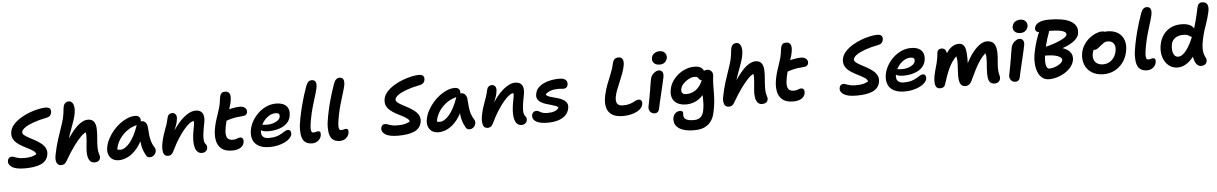

<svg xmlns="http://www.w3.org/2000/svg" viewBox="-38 -1425 14891 2349"><g transform="rotate(-5 7407.5 -251.0)"><path d="M217 9Q105 9 57 -24.5Q9 -58 18 -103Q22 -123 34 -135Q46 -147 67 -147Q82 -147 94 -142.5Q106 -138 121.5 -132.5Q137 -127 160 -122.5Q183 -118 219 -118Q254 -118 281 -121.5Q308 -125 330 -132.5Q352 -140 371 -150Q369 -172 345 -190Q321 -208 286 -226Q251 -244 213 -264Q175 -284 143.5 -310.5Q112 -337 96.5 -372Q81 -407 90 -455Q100 -503 136.5 -542.5Q173 -582 224.5 -613.5Q276 -645 333.5 -666.5Q391 -688 443.5 -699Q496 -710 533 -710Q561 -710 576 -700.5Q591 -691 595 -675Q599 -659 595 -640Q591 -619 575.5 -604Q560 -589 531 -584Q442 -567 374.5 -543Q307 -519 267.5 -492Q228 -465 223 -438Q219 -417 240 -399Q261 -381 296 -362.5Q331 -344 370.5 -322.5Q410 -301 443.5 -274.5Q477 -248 495 -213Q513 -178 504 -132Q496 -92 473 -65Q450 -38 413 -22Q376 -6 326.5 1.5Q277 9 217 9Z M663 8Q638 8 622 -7Q606 -22 601 -51Q596 -80 604 -119Q624 -219 649 -298.5Q674 -378 697 -443Q720 -508 734 -563Q742 -598 745 -623Q748 -648 750 -669Q752 -690 757 -710Q762 -729 778 -744.5Q794 -760 824 -760Q847 -760 864 -740.5Q881 -721 885.5 -678Q890 -635 872 -565Q859 -517 837.5 -461.5Q816 -406 793 -337Q770 -268 752 -177L730 -223Q794 -328 847.5 -393Q901 -458 947 -487.5Q993 -517 1034 -517Q1085 -517 1108 -487Q1131 -457 1134 -401.5Q1137 -346 1129 -267Q1124 -207 1124.5 -171Q1125 -135 1129 -114.5Q1133 -94 1139 -77Q1143 -68 1144 -57Q1145 -46 1142 -35Q1139 -15 1120 -2Q1101 11 1073 11Q1038 11 1017.5 -13Q997 -37 990.5 -78Q984 -119 989 -170Q995 -228 998 -265Q1001 -302 1001 -324.5Q1001 -347 998 -364Q977 -361 936 -321Q895 -281 842.5 -209Q790 -137 732 -36Q717 -10 701 -1Q685 8 663 8Z M1373 10Q1323 10 1290.5 -13Q1258 -36 1245.5 -75.5Q1233 -115 1243 -163Q1252 -213 1278.5 -263.5Q1305 -314 1343 -359Q1381 -404 1426.5 -438.5Q1472 -473 1520.5 -493Q1569 -513 1616 -513Q1649 -513 1667 -493Q1685 -473 1678 -436Q1675 -421 1664.5 -412.5Q1654 -404 1639 -401Q1572 -390 1514.5 -351Q1457 -312 1418 -256.5Q1379 -201 1366 -141Q1362 -120 1362 -102.5Q1362 -85 1368 -58L1323 -149Q1343 -130 1359 -123Q1375 -116 1401 -116Q1456 -116 1516 -187Q1576 -258 1624 -394Q1632 -416 1650 -428.5Q1668 -441 1689 -441Q1720 -441 1738.5 -418Q1757 -395 1759 -364Q1763 -311 1767 -267.5Q1771 -224 1783 -184.5Q1795 -145 1822 -103Q1831 -89 1830.5 -71Q1830 -53 1820.5 -35Q1811 -17 1794 -5Q1777 7 1753 7Q1736 7 1725 0Q1714 -7 1707 -19Q1693 -44 1682 -70.5Q1671 -97 1663.5 -128.5Q1656 -160 1653 -201.5Q1650 -243 1651 -298L1699 -301Q1655 -183 1599 -115Q1543 -47 1484 -18.5Q1425 10 1373 10Z M2391 10Q2350 10 2326 -24.5Q2302 -59 2299 -127.5Q2296 -196 2316 -297Q2323 -329 2325.5 -350Q2328 -371 2326.5 -384Q2325 -397 2319.5 -406Q2314 -415 2304 -423Q2327 -423 2342.5 -415.5Q2358 -408 2363.5 -391.5Q2369 -375 2362 -349Q2351 -370 2341.5 -378Q2332 -386 2318 -386Q2298 -386 2267 -361.5Q2236 -337 2199 -292.5Q2162 -248 2124.5 -189Q2087 -130 2054 -61Q2035 -19 2018 -5Q2001 9 1974 9Q1930 9 1918 -36Q1906 -81 1919 -151Q1929 -202 1941 -240Q1953 -278 1965.5 -310.5Q1978 -343 1989 -377Q2000 -411 2009 -454Q2014 -480 2030.5 -494Q2047 -508 2072 -508Q2097 -508 2113 -486Q2129 -464 2120 -419Q2116 -389 2107 -364Q2098 -339 2086.5 -310Q2075 -281 2062.5 -241.5Q2050 -202 2037 -144L2013 -175Q2069 -287 2129.5 -362Q2190 -437 2249 -475Q2308 -513 2356 -513Q2420 -513 2443 -471Q2466 -429 2452 -359Q2437 -284 2430 -232Q2423 -180 2426 -147Q2429 -114 2444 -96Q2455 -84 2459 -71Q2463 -58 2459 -39Q2455 -18 2436.5 -4Q2418 10 2391 10Z M2764 13Q2678 13 2631.5 -25Q2585 -63 2572.5 -130.5Q2560 -198 2578 -288Q2589 -339 2601.5 -379.5Q2614 -420 2627.5 -457.5Q2641 -495 2652 -536Q2663 -582 2665.5 -610Q2668 -638 2675 -664Q2680 -686 2694.5 -699Q2709 -712 2739 -712Q2782 -712 2795.5 -676Q2809 -640 2789 -558Q2780 -525 2770 -495.5Q2760 -466 2749 -435.5Q2738 -405 2728.5 -370.5Q2719 -336 2710 -293Q2697 -228 2701 -189.5Q2705 -151 2725.5 -134.5Q2746 -118 2781 -118Q2805 -118 2820 -123Q2835 -128 2846.5 -132.5Q2858 -137 2872 -137Q2896 -137 2905.5 -119Q2915 -101 2910 -76Q2902 -33 2863.5 -10Q2825 13 2764 13ZM2710 -351Q2671 -336 2654 -351.5Q2637 -367 2643 -397Q2649 -423 2663.5 -444Q2678 -465 2725 -481Q2753 -490 2784.5 -497.5Q2816 -505 2847.5 -509Q2879 -513 2906 -513Q2932 -513 2951 -502.5Q2970 -492 2979 -475Q2988 -458 2984 -437Q2981 -421 2969 -410Q2957 -399 2938 -397Q2890 -394 2852 -388.5Q2814 -383 2780.5 -374Q2747 -365 2710 -351Z M3226 10Q3134 10 3083 -22Q3032 -54 3016 -107.5Q3000 -161 3013 -226Q3024 -278 3053.5 -329Q3083 -380 3127.5 -421.5Q3172 -463 3227.5 -488Q3283 -513 3346 -513Q3431 -513 3472.5 -469Q3514 -425 3499 -345Q3488 -289 3447.5 -253.5Q3407 -218 3350 -201Q3293 -184 3231 -184Q3162 -184 3136.5 -203Q3111 -222 3115 -244Q3117 -258 3125 -264.5Q3133 -271 3148 -271Q3159 -271 3174 -268Q3189 -265 3217 -265Q3255 -265 3289.5 -275.5Q3324 -286 3348 -305Q3372 -324 3377 -348Q3381 -372 3370.5 -384Q3360 -396 3330 -396Q3285 -396 3244.5 -370Q3204 -344 3174.5 -300.5Q3145 -257 3134 -205Q3129 -177 3135 -153.5Q3141 -130 3162.5 -115.5Q3184 -101 3225 -101Q3280 -101 3317.5 -112.5Q3355 -124 3381 -140Q3407 -156 3426 -167.5Q3445 -179 3461 -179Q3486 -179 3494.5 -161Q3503 -143 3499 -119Q3493 -95 3470.5 -72Q3448 -49 3410.5 -30.5Q3373 -12 3326 -1Q3279 10 3226 10Z M3746 11Q3722 11 3697.5 4.5Q3673 -2 3653 -20.5Q3633 -39 3621.5 -75.5Q3610 -112 3610.5 -170.5Q3611 -229 3629 -317Q3645 -396 3661.5 -460.5Q3678 -525 3696 -582Q3714 -639 3734 -694Q3748 -730 3765 -745Q3782 -760 3807 -760Q3839 -760 3852.5 -735Q3866 -710 3855 -655Q3849 -626 3838.5 -592.5Q3828 -559 3815 -517Q3802 -475 3787 -421.5Q3772 -368 3758 -297Q3747 -240 3743.5 -205.5Q3740 -171 3743 -152Q3746 -133 3753.5 -126.5Q3761 -120 3771 -120Q3785 -120 3794.5 -123Q3804 -126 3811 -128Q3818 -130 3826 -130Q3851 -130 3856.5 -114Q3862 -98 3857 -74Q3852 -49 3835.5 -29.5Q3819 -10 3795.5 0.5Q3772 11 3746 11Z M4087 11Q4063 11 4038.5 4.5Q4014 -2 3994 -20.5Q3974 -39 3962.5 -75.5Q3951 -112 3951.5 -170.5Q3952 -229 3970 -317Q3986 -396 4002.5 -460.5Q4019 -525 4037 -582Q4055 -639 4075 -694Q4089 -730 4106 -745Q4123 -760 4148 -760Q4180 -760 4193.5 -735Q4207 -710 4196 -655Q4190 -626 4179.5 -592.5Q4169 -559 4156 -517Q4143 -475 4128 -421.5Q4113 -368 4099 -297Q4088 -240 4084.5 -205.5Q4081 -171 4084 -152Q4087 -133 4094.5 -126.5Q4102 -120 4112 -120Q4126 -120 4135.5 -123Q4145 -126 4152 -128Q4159 -130 4167 -130Q4192 -130 4197.5 -114Q4203 -98 4198 -74Q4193 -49 4176.5 -29.5Q4160 -10 4136.5 0.5Q4113 11 4087 11Z M4802 9Q4690 9 4642 -24.5Q4594 -58 4603 -103Q4607 -123 4619 -135Q4631 -147 4652 -147Q4667 -147 4679 -142.5Q4691 -138 4706.5 -132.5Q4722 -127 4745 -122.5Q4768 -118 4804 -118Q4839 -118 4866 -121.5Q4893 -125 4915 -132.5Q4937 -140 4956 -150Q4954 -172 4930 -190Q4906 -208 4871 -226Q4836 -244 4798 -264Q4760 -284 4728.5 -310.5Q4697 -337 4681.5 -372Q4666 -407 4675 -455Q4685 -503 4721.5 -542.5Q4758 -582 4809.5 -613.5Q4861 -645 4918.5 -666.5Q4976 -688 5028.5 -699Q5081 -710 5118 -710Q5146 -710 5161 -700.5Q5176 -691 5180 -675Q5184 -659 5180 -640Q5176 -619 5160.5 -604Q5145 -589 5116 -584Q5027 -567 4959.5 -543Q4892 -519 4852.5 -492Q4813 -465 4808 -438Q4804 -417 4825 -399Q4846 -381 4881 -362.5Q4916 -344 4955.5 -322.5Q4995 -301 5028.5 -274.5Q5062 -248 5080 -213Q5098 -178 5089 -132Q5081 -92 5058 -65Q5035 -38 4998 -22Q4961 -6 4911.5 1.5Q4862 9 4802 9Z M5298 10Q5248 10 5215.5 -13Q5183 -36 5170.5 -75.5Q5158 -115 5168 -163Q5177 -213 5203.5 -263.5Q5230 -314 5268 -359Q5306 -404 5351.5 -438.5Q5397 -473 5445.5 -493Q5494 -513 5541 -513Q5574 -513 5592 -493Q5610 -473 5603 -436Q5600 -421 5589.5 -412.5Q5579 -404 5564 -401Q5497 -390 5439.5 -351Q5382 -312 5343 -256.5Q5304 -201 5291 -141Q5287 -120 5287 -102.5Q5287 -85 5293 -58L5248 -149Q5268 -130 5284 -123Q5300 -116 5326 -116Q5381 -116 5441 -187Q5501 -258 5549 -394Q5557 -416 5575 -428.5Q5593 -441 5614 -441Q5645 -441 5663.5 -418Q5682 -395 5684 -364Q5688 -311 5692 -267.5Q5696 -224 5708 -184.5Q5720 -145 5747 -103Q5756 -89 5755.5 -71Q5755 -53 5745.5 -35Q5736 -17 5719 -5Q5702 7 5678 7Q5661 7 5650 0Q5639 -7 5632 -19Q5618 -44 5607 -70.5Q5596 -97 5588.5 -128.5Q5581 -160 5578 -201.5Q5575 -243 5576 -298L5624 -301Q5591 -212 5551 -152Q5511 -92 5467.5 -56.5Q5424 -21 5381 -5.5Q5338 10 5298 10Z M6316 10Q6275 10 6251 -24.5Q6227 -59 6224 -127.5Q6221 -196 6241 -297Q6248 -329 6250.5 -350Q6253 -371 6251.5 -384Q6250 -397 6244.5 -406Q6239 -415 6229 -423Q6252 -423 6267.5 -415.5Q6283 -408 6288.5 -391.5Q6294 -375 6287 -349Q6276 -370 6266.5 -378Q6257 -386 6243 -386Q6223 -386 6192 -361.5Q6161 -337 6124 -292.5Q6087 -248 6049.5 -189Q6012 -130 5979 -61Q5960 -19 5943 -5Q5926 9 5899 9Q5855 9 5843 -36Q5831 -81 5844 -151Q5854 -202 5866 -240Q5878 -278 5890.5 -310.5Q5903 -343 5914 -377Q5925 -411 5934 -454Q5939 -480 5955.5 -494Q5972 -508 5997 -508Q6022 -508 6038 -486Q6054 -464 6045 -419Q6041 -389 6032 -364Q6023 -339 6011.5 -310Q6000 -281 5987.5 -241.5Q5975 -202 5962 -144L5938 -175Q5994 -287 6054.5 -362Q6115 -437 6174 -475Q6233 -513 6281 -513Q6345 -513 6368 -471Q6391 -429 6377 -359Q6362 -284 6355 -232Q6348 -180 6351 -147Q6354 -114 6369 -96Q6380 -84 6384 -71Q6388 -58 6384 -39Q6380 -18 6361.5 -4Q6343 10 6316 10Z M6641 10Q6564 10 6521.5 -6.5Q6479 -23 6464.5 -49Q6450 -75 6456 -101Q6459 -121 6473.5 -133.5Q6488 -146 6511 -146Q6525 -146 6536 -140.5Q6547 -135 6560.5 -127.5Q6574 -120 6594.5 -114.5Q6615 -109 6649 -109Q6697 -109 6731.5 -121.5Q6766 -134 6785 -160Q6779 -175 6755.5 -184.5Q6732 -194 6700 -202.5Q6668 -211 6634.5 -221.5Q6601 -232 6574 -249Q6547 -266 6533.5 -291.5Q6520 -317 6528 -355Q6536 -398 6565.5 -428.5Q6595 -459 6637.5 -478Q6680 -497 6728.5 -505.5Q6777 -514 6823 -514Q6863 -514 6885.5 -502.5Q6908 -491 6916 -472Q6924 -453 6920 -431Q6916 -410 6902 -398.5Q6888 -387 6868 -387Q6856 -387 6847.5 -388Q6839 -389 6829 -390Q6819 -391 6802 -391Q6750 -391 6710 -378Q6670 -365 6644 -338Q6649 -322 6671 -312.5Q6693 -303 6725 -295Q6757 -287 6791 -276.5Q6825 -266 6853 -250Q6881 -234 6895.5 -208Q6910 -182 6902 -142Q6891 -89 6854 -55.5Q6817 -22 6762 -6Q6707 10 6641 10Z M7561 9Q7440 9 7390 -58.5Q7340 -126 7366 -257Q7382 -332 7407.5 -397.5Q7433 -463 7458 -523.5Q7483 -584 7494 -641Q7500 -672 7517.5 -691Q7535 -710 7568 -710Q7594 -710 7608.5 -696Q7623 -682 7626.5 -658Q7630 -634 7624 -606Q7615 -558 7596.5 -509Q7578 -460 7558 -412.5Q7538 -365 7520.5 -321Q7503 -277 7496 -240Q7484 -183 7501.5 -152Q7519 -121 7574 -121Q7618 -121 7647.5 -129Q7677 -137 7697 -147Q7717 -157 7734 -165.5Q7751 -174 7769 -174Q7794 -174 7804 -156.5Q7814 -139 7809 -114Q7805 -91 7788.5 -70.5Q7772 -50 7745 -34Q7707 -12 7660 -1.5Q7613 9 7561 9Z M7952 10Q7928 10 7910.5 -2.5Q7893 -15 7885.5 -36Q7878 -57 7883 -80Q7897 -150 7906 -198Q7915 -246 7920.5 -281.5Q7926 -317 7931 -348Q7936 -379 7943 -414Q7948 -440 7964.5 -461Q7981 -482 8002.5 -495.5Q8024 -509 8044 -509Q8073 -509 8088.5 -488Q8104 -467 8097 -427Q8093 -406 8084.5 -368Q8076 -330 8065 -283.5Q8054 -237 8043 -191Q8032 -145 8023 -106Q8014 -67 8010 -44Q8005 -18 7990.5 -4Q7976 10 7952 10ZM8064 -579Q8018 -579 7993.5 -605.5Q7969 -632 7977 -671Q7984 -704 8011.5 -723Q8039 -742 8074 -742Q8107 -742 8127 -728Q8147 -714 8154.5 -693.5Q8162 -673 8158 -651Q8153 -626 8130.5 -602.5Q8108 -579 8064 -579Z M8421 258Q8336 258 8284 240.5Q8232 223 8207 196.5Q8182 170 8176 140Q8170 110 8174 85Q8181 51 8204.5 29.5Q8228 8 8260 8Q8286 8 8294 21Q8302 34 8298 51Q8294 75 8304.5 94Q8315 113 8344 123.5Q8373 134 8422 134Q8476 134 8505.5 106.5Q8535 79 8545 29Q8553 -15 8555 -50.5Q8557 -86 8555.5 -118Q8554 -150 8552.5 -184Q8551 -218 8555 -258L8606 -248Q8585 -198 8555 -162.5Q8525 -127 8490 -105.5Q8455 -84 8418.5 -74.5Q8382 -65 8348 -65Q8281 -65 8237.5 -89.5Q8194 -114 8177 -159Q8160 -204 8172 -264Q8183 -319 8213 -364.5Q8243 -410 8286.5 -444Q8330 -478 8380 -497Q8430 -516 8482 -516Q8535 -516 8562.5 -498Q8590 -480 8598 -452.5Q8606 -425 8600 -396Q8595 -374 8582 -359Q8569 -344 8558 -344Q8544 -344 8537 -351Q8530 -358 8524 -368Q8518 -378 8507.5 -385Q8497 -392 8476 -392Q8440 -392 8402 -372Q8364 -352 8336 -322Q8308 -292 8301 -258Q8295 -226 8308.5 -208.5Q8322 -191 8359 -191Q8409 -191 8453 -214.5Q8497 -238 8530.5 -287Q8564 -336 8579 -412Q8584 -440 8595.5 -452.5Q8607 -465 8630 -465Q8671 -465 8689 -441Q8707 -417 8704 -387Q8696 -326 8695.5 -276Q8695 -226 8694.5 -177.5Q8694 -129 8689.5 -73.5Q8685 -18 8670 54Q8650 156 8587 207Q8524 258 8421 258Z M8862 8Q8837 8 8821 -7Q8805 -22 8800 -51Q8795 -80 8803 -119Q8823 -219 8848 -298.5Q8873 -378 8896 -443Q8919 -508 8933 -563Q8941 -598 8944 -623Q8947 -648 8949 -669Q8951 -690 8956 -710Q8961 -729 8977 -744.5Q8993 -760 9023 -760Q9046 -760 9063 -740.5Q9080 -721 9084.5 -678Q9089 -635 9071 -565Q9058 -517 9036.5 -461.5Q9015 -406 8992 -337Q8969 -268 8951 -177L8929 -223Q8993 -328 9046.5 -393Q9100 -458 9146 -487.5Q9192 -517 9233 -517Q9284 -517 9307 -487Q9330 -457 9333 -401.5Q9336 -346 9328 -267Q9323 -207 9323.5 -171Q9324 -135 9328 -114.5Q9332 -94 9338 -77Q9342 -68 9343 -57Q9344 -46 9341 -35Q9338 -15 9319 -2Q9300 11 9272 11Q9237 11 9216.5 -13Q9196 -37 9189.5 -78Q9183 -119 9188 -170Q9194 -228 9197 -265Q9200 -302 9200 -324.5Q9200 -347 9197 -364Q9176 -361 9135 -321Q9094 -281 9041.5 -209Q8989 -137 8931 -36Q8916 -10 8900 -1Q8884 8 8862 8Z M9654 13Q9568 13 9521.5 -25Q9475 -63 9462.5 -130.5Q9450 -198 9468 -288Q9479 -339 9491.5 -379.5Q9504 -420 9517.5 -457.5Q9531 -495 9542 -536Q9553 -582 9555.5 -610Q9558 -638 9565 -664Q9570 -686 9584.5 -699Q9599 -712 9629 -712Q9672 -712 9685.5 -676Q9699 -640 9679 -558Q9670 -525 9660 -495.5Q9650 -466 9639 -435.5Q9628 -405 9618.5 -370.5Q9609 -336 9600 -293Q9587 -228 9591 -189.5Q9595 -151 9615.5 -134.5Q9636 -118 9671 -118Q9695 -118 9710 -123Q9725 -128 9736.5 -132.5Q9748 -137 9762 -137Q9786 -137 9795.5 -119Q9805 -101 9800 -76Q9792 -33 9753.5 -10Q9715 13 9654 13ZM9600 -351Q9561 -336 9544 -351.5Q9527 -367 9533 -397Q9539 -423 9553.5 -444Q9568 -465 9615 -481Q9643 -490 9674.5 -497.5Q9706 -505 9737.5 -509Q9769 -513 9796 -513Q9822 -513 9841 -502.5Q9860 -492 9869 -475Q9878 -458 9874 -437Q9871 -421 9859 -410Q9847 -399 9828 -397Q9780 -394 9742 -388.5Q9704 -383 9670.5 -374Q9637 -365 9600 -351Z M10431 9Q10319 9 10271 -24.5Q10223 -58 10232 -103Q10236 -123 10248 -135Q10260 -147 10281 -147Q10296 -147 10308 -142.5Q10320 -138 10335.5 -132.5Q10351 -127 10374 -122.5Q10397 -118 10433 -118Q10468 -118 10495 -121.5Q10522 -125 10544 -132.5Q10566 -140 10585 -150Q10583 -172 10559 -190Q10535 -208 10500 -226Q10465 -244 10427 -264Q10389 -284 10357.5 -310.5Q10326 -337 10310.5 -372Q10295 -407 10304 -455Q10314 -503 10350.5 -542.5Q10387 -582 10438.5 -613.5Q10490 -645 10547.5 -666.5Q10605 -688 10657.5 -699Q10710 -710 10747 -710Q10775 -710 10790 -700.5Q10805 -691 10809 -675Q10813 -659 10809 -640Q10805 -619 10789.5 -604Q10774 -589 10745 -584Q10656 -567 10588.5 -543Q10521 -519 10481.5 -492Q10442 -465 10437 -438Q10433 -417 10454 -399Q10475 -381 10510 -362.5Q10545 -344 10584.5 -322.5Q10624 -301 10657.5 -274.5Q10691 -248 10709 -213Q10727 -178 10718 -132Q10710 -92 10687 -65Q10664 -38 10627 -22Q10590 -6 10540.5 1.5Q10491 9 10431 9Z M11024 10Q10955 10 10909.5 -8.5Q10864 -27 10839 -59.5Q10814 -92 10807.5 -134.5Q10801 -177 10811 -226Q10822 -278 10851.5 -329Q10881 -380 10925.5 -421.5Q10970 -463 11025.5 -488Q11081 -513 11144 -513Q11201 -513 11238.5 -493.5Q11276 -474 11291.5 -436.5Q11307 -399 11297 -345Q11288 -303 11263 -272.5Q11238 -242 11200.5 -222.5Q11163 -203 11119.5 -193.5Q11076 -184 11029 -184Q10960 -184 10934.5 -203Q10909 -222 10913 -244Q10915 -258 10923 -264.5Q10931 -271 10946 -271Q10957 -271 10972 -268Q10987 -265 11015 -265Q11053 -265 11087.5 -275.5Q11122 -286 11146 -305Q11170 -324 11175 -348Q11179 -372 11168.5 -384Q11158 -396 11128 -396Q11094 -396 11062.5 -381Q11031 -366 11004.5 -339.5Q10978 -313 10959 -278.5Q10940 -244 10932 -205Q10927 -177 10933 -153.5Q10939 -130 10960.5 -115.5Q10982 -101 11023 -101Q11078 -101 11115.5 -112.5Q11153 -124 11179 -140Q11205 -156 11224 -167.5Q11243 -179 11259 -179Q11284 -179 11292.5 -161Q11301 -143 11297 -119Q11291 -95 11268.5 -72Q11246 -49 11208.5 -30.5Q11171 -12 11124 -1Q11077 10 11024 10Z M11457 9Q11424 9 11409.5 -14Q11395 -37 11394.5 -73.5Q11394 -110 11402 -153Q11412 -201 11427 -251Q11442 -301 11451 -350Q11457 -375 11457.5 -395Q11458 -415 11462 -434Q11465 -451 11479 -462.5Q11493 -474 11513 -474Q11542 -474 11556.5 -458.5Q11571 -443 11575 -419.5Q11579 -396 11574 -370L11547 -361Q11571 -409 11599.5 -443Q11628 -477 11661 -495Q11694 -513 11729 -513Q11767 -513 11787 -491Q11807 -469 11814 -428Q11821 -387 11821 -330Q11820 -278 11820 -244Q11820 -210 11820 -189L11788 -197Q11829 -295 11878.5 -366Q11928 -437 11978.5 -475Q12029 -513 12073 -513Q12152 -513 12177 -451.5Q12202 -390 12188 -267Q12182 -203 12183 -165.5Q12184 -128 12189 -107.5Q12194 -87 12197 -73Q12200 -59 12196 -40Q12192 -20 12174 -5.5Q12156 9 12126 9Q12094 9 12074.5 -9Q12055 -27 12048.5 -68.5Q12042 -110 12047 -180Q12052 -238 12053.5 -273.5Q12055 -309 12053.5 -330.5Q12052 -352 12048 -366.5Q12044 -381 12036 -396L12067 -385Q12020 -352 11983 -301Q11946 -250 11912.5 -185Q11879 -120 11843 -42Q11831 -17 11812 -4Q11793 9 11769 9Q11718 9 11701.5 -37Q11685 -83 11691 -170Q11696 -235 11696.5 -278Q11697 -321 11691.5 -349.5Q11686 -378 11671 -397L11700 -375Q11666 -346 11639.5 -308Q11613 -270 11592 -225Q11571 -180 11554 -132.5Q11537 -85 11523 -39Q11516 -13 11500 -2Q11484 9 11457 9Z M12382 10Q12358 10 12340.5 -2.5Q12323 -15 12315.5 -36Q12308 -57 12313 -80Q12327 -150 12336 -198Q12345 -246 12350.5 -281.5Q12356 -317 12361 -348Q12366 -379 12373 -414Q12378 -440 12394.5 -461Q12411 -482 12432.5 -495.5Q12454 -509 12474 -509Q12503 -509 12518.5 -488Q12534 -467 12527 -427Q12523 -406 12514.5 -368Q12506 -330 12495 -283.5Q12484 -237 12473 -191Q12462 -145 12453 -106Q12444 -67 12440 -44Q12435 -18 12420.5 -4Q12406 10 12382 10ZM12494 -579Q12448 -579 12423.5 -605.5Q12399 -632 12407 -671Q12414 -704 12441.5 -723Q12469 -742 12504 -742Q12537 -742 12557 -728Q12577 -714 12584.5 -693.5Q12592 -673 12588 -651Q12583 -626 12560.5 -602.5Q12538 -579 12494 -579Z M12799 15Q12746 15 12711 -13Q12676 -41 12657.5 -90Q12639 -139 12636.5 -201Q12634 -263 12648 -331Q12656 -371 12664.5 -403.5Q12673 -436 12682.5 -466Q12692 -496 12705 -529.5Q12718 -563 12736 -605Q12746 -627 12762.5 -636.5Q12779 -646 12796 -646Q12815 -646 12828 -633.5Q12841 -621 12845 -600Q12849 -579 12841 -554Q12825 -511 12814.5 -478Q12804 -445 12796.5 -413Q12789 -381 12780 -340Q12769 -285 12766 -243Q12763 -201 12767.5 -172.5Q12772 -144 12782.5 -129.5Q12793 -115 12810 -115Q12835 -115 12862 -122.5Q12889 -130 12913.5 -142.5Q12938 -155 12955 -171Q12972 -187 12975 -204Q12978 -219 12964.5 -233Q12951 -247 12923 -257.5Q12895 -268 12854.5 -273Q12814 -278 12762 -277Q12734 -276 12719.5 -292Q12705 -308 12710 -336Q12714 -351 12730 -363Q12746 -375 12777 -381Q12804 -387 12839.5 -397.5Q12875 -408 12911 -421Q12947 -434 12978.5 -449Q13010 -464 13030.5 -479Q13051 -494 13053 -508Q13057 -524 13046 -536Q13035 -548 13009 -557Q12983 -566 12940 -570Q12897 -574 12835 -574Q12800 -574 12766.5 -573Q12733 -572 12717 -572Q12699 -572 12686 -587Q12673 -602 12678 -627Q12687 -667 12731.5 -689.5Q12776 -712 12859 -712Q12941 -712 13007.5 -700.5Q13074 -689 13120 -664Q13166 -639 13186 -599.5Q13206 -560 13195 -505Q13189 -476 13159.5 -444Q13130 -412 13069 -381.5Q13008 -351 12909 -326V-366Q12972 -359 13013 -341.5Q13054 -324 13076 -300Q13098 -276 13104.5 -248.5Q13111 -221 13106 -194Q13096 -144 13062.5 -105Q13029 -66 12983 -39Q12937 -12 12888.5 1.5Q12840 15 12799 15Z M13467 12Q13379 12 13319.5 -26.5Q13260 -65 13235.5 -129.5Q13211 -194 13226 -274Q13237 -327 13265.5 -370.5Q13294 -414 13333 -445.5Q13372 -477 13413.5 -494Q13455 -511 13490 -511Q13505 -511 13518.5 -506.5Q13532 -502 13540 -492Q13548 -482 13545 -465Q13538 -435 13521 -411.5Q13504 -388 13462 -373Q13434 -362 13411.5 -344.5Q13389 -327 13374 -304.5Q13359 -282 13354 -253Q13341 -188 13373 -148.5Q13405 -109 13471 -109Q13531 -109 13576 -149Q13621 -189 13634 -256Q13646 -315 13622 -349.5Q13598 -384 13547 -384Q13521 -384 13502 -372Q13483 -360 13459 -340Q13441 -325 13429 -315Q13417 -305 13406.5 -300Q13396 -295 13381 -295Q13365 -295 13352.5 -310Q13340 -325 13346 -358Q13352 -385 13372.5 -411.5Q13393 -438 13423 -459.5Q13453 -481 13486.5 -494Q13520 -507 13551 -507Q13634 -507 13686 -472.5Q13738 -438 13758 -378.5Q13778 -319 13762 -242Q13747 -165 13704.5 -108Q13662 -51 13600.5 -19.5Q13539 12 13467 12Z M14000 11Q13976 11 13951.5 4.5Q13927 -2 13907 -20.5Q13887 -39 13875.5 -75.5Q13864 -112 13864.5 -170.5Q13865 -229 13883 -317Q13899 -396 13915.5 -460.5Q13932 -525 13950 -582Q13968 -639 13988 -694Q14002 -730 14019 -745Q14036 -760 14061 -760Q14093 -760 14106.5 -735Q14120 -710 14109 -655Q14103 -626 14092.5 -592.5Q14082 -559 14069 -517Q14056 -475 14041 -421.5Q14026 -368 14012 -297Q14001 -240 13997.5 -205.5Q13994 -171 13997 -152Q14000 -133 14007.5 -126.5Q14015 -120 14025 -120Q14039 -120 14048.5 -123Q14058 -126 14065 -128Q14072 -130 14080 -130Q14105 -130 14110.5 -114Q14116 -98 14111 -74Q14106 -49 14089.5 -29.5Q14073 -10 14049.5 0.5Q14026 11 14000 11Z M14378 9Q14324 9 14284 -16Q14244 -41 14219.5 -83Q14195 -125 14187.5 -179Q14180 -233 14192 -291Q14207 -364 14246 -414Q14285 -464 14341 -489.5Q14397 -515 14464 -514Q14517 -514 14555 -499.5Q14593 -485 14610.5 -458Q14628 -431 14620 -392Q14616 -373 14605 -361.5Q14594 -350 14582 -350Q14570 -350 14562.5 -355Q14555 -360 14545.5 -366.5Q14536 -373 14519.5 -378Q14503 -383 14475 -383Q14416 -383 14376.5 -355.5Q14337 -328 14328 -279Q14320 -239 14325 -203Q14330 -167 14347 -144.5Q14364 -122 14393 -122Q14442 -122 14494 -189Q14546 -256 14593.5 -384Q14641 -512 14678 -697Q14686 -734 14701.5 -747Q14717 -760 14737 -760Q14786 -760 14803.5 -727Q14821 -694 14806 -631Q14790 -562 14772.5 -511.5Q14755 -461 14739.5 -413.5Q14724 -366 14712 -306Q14699 -244 14698.5 -204Q14698 -164 14704 -139.5Q14710 -115 14718 -99Q14726 -83 14731.5 -70.5Q14737 -58 14734 -41Q14732 -24 14723.5 -11.5Q14715 1 14699.5 8Q14684 15 14662 15Q14635 15 14615 -4.5Q14595 -24 14583 -57.5Q14571 -91 14569.5 -134.5Q14568 -178 14579 -225L14650 -244Q14611 -153 14564.5 -97.5Q14518 -42 14470.5 -16.5Q14423 9 14378 9Z"/></g></svg>

Font: Shantell Sans Light SemiBold
Style: Italic
Weight: 600
Italic angle: -11°
Version: Version 1.011;[c5ecc13dd]